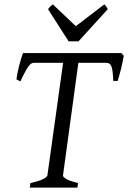

<svg xmlns="http://www.w3.org/2000/svg" viewBox="-20 -858 586 878"><path d="M334 0H116.2L119.1 -21Q161.1 -30.3 178.5 -39.8Q195.8 -49.3 196.8 -56.2L268.6 -570.8H136.2Q129.9 -570.8 124.3 -568.1Q118.7 -565.4 111.8 -556.6Q105 -547.9 95.7 -531Q86.4 -514.2 73.2 -485.8L55.2 -495.1Q56.6 -507.8 59.8 -523.7Q63 -539.6 67.1 -555.9Q71.3 -572.3 75.9 -587.6Q80.6 -603 85 -615.2H535.2L545.9 -603Q543.9 -591.3 541 -576.4Q538.1 -561.5 534.2 -545.9Q530.3 -530.3 526.1 -515.1Q522 -500 518.1 -487.8H498Q497.1 -512.2 495.1 -528.3Q493.2 -544.4 489.5 -554Q485.8 -563.5 479.7 -567.1Q473.6 -570.8 463.9 -570.8H338.4L268.1 -56.2Q267.1 -49.8 282.2 -40Q297.4 -30.3 336.9 -21ZM338.9 -668.9H293.9L199.7 -815.9Q206.5 -825.2 210.4 -828.6Q214.4 -832 221.7 -837.9L326.7 -738.3L457 -837.9Q462.9 -832.5 465.6 -828.9Q468.3 -825.2 472.7 -815.9Z"/></svg>

Font: Gentium Plus APac
Style: Italic
Weight: 400
Italic angle: -8°
Designer: J. Victor Gaultney, Annie Olsen, Iska Routamaa, Becca Hirsbrunner
Foundry: SIL International
Version: Version 5.000